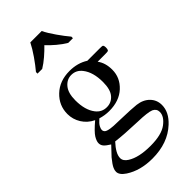

<svg xmlns="http://www.w3.org/2000/svg" viewBox="-302 -835 1131 1131"><g transform="rotate(-45 263.0 -269.5)"><path d="M159 -172Q116 -193 92.5 -231Q69 -269 69 -313Q69 -384 121.5 -434Q174 -484 257 -484Q324 -484 374 -452H474Q496 -452 499.5 -450.5Q503 -449 504 -446Q507 -441 507 -430Q507 -417 504 -412Q503 -409 499.5 -407Q496 -405 474 -405H413Q441 -368 441 -311Q441 -245 390.5 -198Q340 -151 256 -151Q220 -151 184 -162Q161 -142 153.5 -127.5Q146 -113 146 -104Q146 -93 154 -85.5Q162 -78 188 -74Q201 -71 259 -70Q366 -67 396 -63Q444 -57 472.5 -28Q501 1 501 43Q501 102 446 153Q367 227 238 227Q138 227 69 182Q31 157 31 130Q31 117 37 104Q45 85 73 51Q77 46 125 -4Q99 -20 88 -32.5Q77 -45 77 -62Q77 -79 91.5 -103Q106 -127 159 -172ZM248 -460Q211 -460 185 -429Q159 -398 159 -337Q159 -256 194 -211Q220 -177 262 -177Q301 -177 326 -206.5Q351 -236 351 -298Q351 -380 315 -426Q289 -460 248 -460ZM154 0Q130 26 117.5 48.5Q105 71 105 90Q105 115 134 133Q186 166 283 166Q375 166 419 133Q463 100 463 63Q463 37 438 25Q410 14 332 12Q216 8 154 0ZM113 -619Q125 -633 139 -651.5Q153 -670 167 -690Q181 -710 193 -730Q205 -750 213 -766H308Q315 -750 327.5 -730Q340 -710 354 -690Q368 -670 382 -651.5Q396 -633 408 -619V-606H369Q340 -623 311 -647.5Q282 -672 260 -696Q237 -672 208.5 -647.5Q180 -623 152 -606H113Z"/></g></svg>

Font: MM Taunggyi
Style: Regular
Weight: 400
Designer: Khon Soe Zaw Thu
Version: Version 1.00 July 18, 2016, initial release